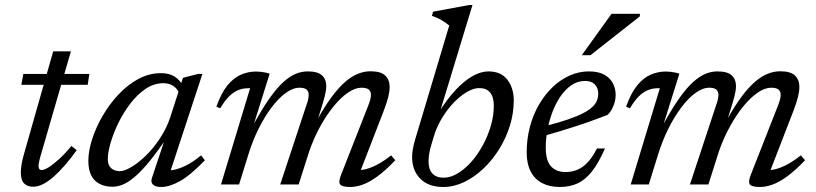

<svg xmlns="http://www.w3.org/2000/svg" viewBox="-20 -735 3252 765"><path d="M65 -397 73 -440.5H336L329.5 -397ZM141.5 -113.5Q139 -104.5 137.2 -97.2Q135.5 -90 134.5 -84.2Q133.5 -78.5 133.5 -74.5Q133.5 -65.5 136.8 -61.5Q140 -57.5 146 -57.5Q156.5 -57.5 174.8 -69Q193 -80.5 216.2 -101.8Q239.5 -123 264.5 -153.5L285.5 -136.5Q261.5 -103 238.2 -76.2Q215 -49.5 193 -30.2Q171 -11 150.8 -1Q130.5 9 112 9Q89.5 9 76.2 -4Q63 -17 63 -48Q63 -61.5 66 -80Q69 -98.5 76 -123L192 -530.5H262.5Z M585.5 -26.5 641.5 -194.5H650.5Q610 -134.5 578 -95Q546 -55.5 519.8 -32.8Q493.5 -10 471.5 -0.5Q449.5 9 428.5 9Q399.5 9 377.8 -1.8Q356 -12.5 344 -35.2Q332 -58 332 -94Q332 -133.5 347 -180.2Q362 -227 388.8 -273.2Q415.5 -319.5 451.8 -358.2Q488 -397 531 -420.2Q574 -443.5 621 -443.5Q654 -443.5 674.8 -430.5Q695.5 -417.5 710.5 -392L693.5 -364.5Q686.5 -381.5 670.5 -392.5Q654.5 -403.5 631 -403.5Q593.5 -403.5 560.2 -381Q527 -358.5 499.2 -322.2Q471.5 -286 451.5 -244.8Q431.5 -203.5 420.5 -165.2Q409.5 -127 409.5 -100.5Q409.5 -76.5 423 -64.8Q436.5 -53 457.5 -53Q476 -53 504 -69.8Q532 -86.5 561.8 -115.5Q591.5 -144.5 617.2 -183.5Q643 -222.5 658 -266.5L709 -425L769.5 -440.5H786.5L653.5 -36L643 -57Q660.5 -54.5 683.2 -60.8Q706 -67 731.2 -81Q756.5 -95 781 -116L796.5 -96.5Q738 -36 696.5 -13Q655 10 622.5 10Q599 10 589.2 0.2Q579.5 -9.5 585.5 -26.5Z M1409.5 -36.5 1408.5 -57.5Q1426 -57 1447.2 -63.8Q1468.5 -70.5 1492 -84Q1515.5 -97.5 1538.5 -116L1555 -96.5Q1516.5 -56 1484.2 -32.5Q1452 -9 1425.5 0.5Q1399 10 1375.5 10Q1343 10 1335.2 -0.2Q1327.5 -10.5 1339.5 -40L1447.5 -315Q1452.5 -328 1455.2 -338.2Q1458 -348.5 1458 -357Q1458 -370.5 1449.5 -378Q1441 -385.5 1420 -385.5Q1395 -385.5 1366.5 -366Q1338 -346.5 1309.8 -312Q1281.5 -277.5 1256.2 -231.8Q1231 -186 1212.5 -133.5L1170 0H1096.5L1200.5 -315Q1204 -324 1206 -331.5Q1208 -339 1209 -345.2Q1210 -351.5 1210 -357Q1210 -370.5 1201.8 -378Q1193.5 -385.5 1173 -385.5Q1147.5 -385.5 1118.8 -364.8Q1090 -344 1062.2 -307.2Q1034.5 -270.5 1010.2 -221.8Q986 -173 969 -117.5L932.5 0H860.5L976.5 -383.5Q974.5 -383.5 973 -383.5Q971.5 -383.5 969.5 -383.5Q949 -383.5 930.5 -376.5Q912 -369.5 894 -352.2Q876 -335 857.5 -303.5L842 -310Q861.5 -364.5 886.2 -394.8Q911 -425 940 -437.5Q969 -450 1000 -450Q1009.5 -450 1018.5 -449Q1027.5 -448 1036.5 -446.2Q1045.5 -444.5 1054.5 -441.5L992 -242.5Q1026 -304 1054.8 -344.5Q1083.5 -385 1109 -408Q1134.5 -431 1158.2 -440.8Q1182 -450.5 1205.5 -450.5Q1246.5 -450.5 1263.2 -434.5Q1280 -418.5 1280 -392.5Q1280 -375 1274 -352Q1268 -329 1258 -297L1247 -262.5H1246.5Q1276.5 -315.5 1303.8 -351.8Q1331 -388 1356.5 -409.8Q1382 -431.5 1406.8 -441.2Q1431.5 -451 1456 -451Q1497.5 -451 1515 -434Q1532.5 -417 1532.5 -388.5Q1532.5 -371.5 1527 -349Q1521.5 -326.5 1509.5 -295Z M1699.5 -161Q1693 -140.5 1690.2 -123.2Q1687.5 -106 1687.5 -92Q1687.5 -60 1703 -43.5Q1718.5 -27 1747.5 -27Q1775.5 -27 1804.2 -44.5Q1833 -62 1858.8 -91.2Q1884.5 -120.5 1904.5 -157.8Q1924.5 -195 1936 -235Q1947.5 -275 1947.5 -313.5Q1947.5 -348 1933 -366Q1918.5 -384 1890 -384Q1871 -384 1849.8 -373.5Q1828.5 -363 1807 -344.2Q1785.5 -325.5 1766.2 -301Q1747 -276.5 1732 -248.5Q1717 -220.5 1708.5 -191ZM1770 -633.5Q1760.5 -641 1750 -648Q1739.5 -655 1727.5 -661Q1715.5 -667 1701 -672L1705.5 -688.5L1849 -715H1862.5L1726 -266.5L1724.5 -281.5Q1762 -341.5 1797.2 -378.5Q1832.5 -415.5 1865 -433Q1897.5 -450.5 1926 -450.5Q1976 -450.5 2001.5 -417.5Q2027 -384.5 2027 -334.5Q2027 -283 2011.2 -233Q1995.5 -183 1968 -139.2Q1940.5 -95.5 1904.8 -62Q1869 -28.5 1828.5 -9.2Q1788 10 1746 10Q1687.5 10 1654.8 -22.8Q1622 -55.5 1622 -110Q1622 -125 1625 -141.5Q1628 -158 1633 -175.5Z M2311.5 -412.5Q2281.5 -412.5 2257 -395.8Q2232.5 -379 2213.2 -351Q2194 -323 2181 -288.2Q2168 -253.5 2161.2 -217.2Q2154.5 -181 2154.5 -148.5Q2154.5 -94 2175.8 -71.8Q2197 -49.5 2233.5 -49.5Q2257.5 -49.5 2279 -58Q2300.5 -66.5 2320.2 -86.8Q2340 -107 2358.5 -143.5H2390.5Q2364.5 -84.5 2337.8 -51Q2311 -17.5 2280.2 -3.8Q2249.5 10 2210.5 10Q2169.5 10 2140 -5.5Q2110.5 -21 2094.5 -51.5Q2078.5 -82 2078.5 -127.5Q2078.5 -181.5 2091.5 -230.2Q2104.5 -279 2128 -319Q2151.5 -359 2182.5 -388.5Q2213.5 -418 2250.2 -434.2Q2287 -450.5 2326 -450.5Q2364 -450.5 2387.5 -437.5Q2411 -424.5 2422 -403.2Q2433 -382 2433 -357Q2433 -335 2424 -312.8Q2415 -290.5 2400.5 -277Q2369 -265 2337.2 -253.5Q2305.5 -242 2273.8 -231.8Q2242 -221.5 2210.5 -212Q2179 -202.5 2147.5 -193.5L2149.5 -232Q2203.5 -245.5 2241.2 -258.5Q2279 -271.5 2303 -283.8Q2327 -296 2340.2 -308.8Q2353.5 -321.5 2358.5 -334.5Q2363.5 -347.5 2363.5 -361.5Q2363.5 -377 2357.5 -388.2Q2351.5 -399.5 2340 -406Q2328.5 -412.5 2311.5 -412.5ZM2298 -515 2416.5 -680H2530L2529 -669.5L2332.5 -515Z M3042 -36.5 3041 -57.5Q3058.5 -57 3079.8 -63.8Q3101 -70.5 3124.5 -84Q3148 -97.5 3171 -116L3187.5 -96.5Q3149 -56 3116.8 -32.5Q3084.5 -9 3058 0.5Q3031.5 10 3008 10Q2975.5 10 2967.8 -0.2Q2960 -10.5 2972 -40L3080 -315Q3085 -328 3087.8 -338.2Q3090.5 -348.5 3090.5 -357Q3090.5 -370.5 3082 -378Q3073.5 -385.5 3052.5 -385.5Q3027.5 -385.5 2999 -366Q2970.5 -346.5 2942.2 -312Q2914 -277.5 2888.8 -231.8Q2863.5 -186 2845 -133.5L2802.5 0H2729L2833 -315Q2836.5 -324 2838.5 -331.5Q2840.5 -339 2841.5 -345.2Q2842.5 -351.5 2842.5 -357Q2842.5 -370.5 2834.2 -378Q2826 -385.5 2805.5 -385.5Q2780 -385.5 2751.2 -364.8Q2722.5 -344 2694.8 -307.2Q2667 -270.5 2642.8 -221.8Q2618.5 -173 2601.5 -117.5L2565 0H2493L2609 -383.5Q2607 -383.5 2605.5 -383.5Q2604 -383.5 2602 -383.5Q2581.5 -383.5 2563 -376.5Q2544.5 -369.5 2526.5 -352.2Q2508.5 -335 2490 -303.5L2474.5 -310Q2494 -364.5 2518.8 -394.8Q2543.5 -425 2572.5 -437.5Q2601.5 -450 2632.5 -450Q2642 -450 2651 -449Q2660 -448 2669 -446.2Q2678 -444.5 2687 -441.5L2624.5 -242.5Q2658.5 -304 2687.2 -344.5Q2716 -385 2741.5 -408Q2767 -431 2790.8 -440.8Q2814.5 -450.5 2838 -450.5Q2879 -450.5 2895.8 -434.5Q2912.5 -418.5 2912.5 -392.5Q2912.5 -375 2906.5 -352Q2900.5 -329 2890.5 -297L2879.5 -262.5H2879Q2909 -315.5 2936.2 -351.8Q2963.5 -388 2989 -409.8Q3014.5 -431.5 3039.2 -441.2Q3064 -451 3088.5 -451Q3130 -451 3147.5 -434Q3165 -417 3165 -388.5Q3165 -371.5 3159.5 -349Q3154 -326.5 3142 -295Z"/></svg>

Font: Newsreader 16pt 16pt
Style: Italic
Weight: 400
Italic angle: -17°
Version: Version 1.003